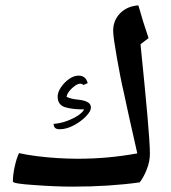

<svg xmlns="http://www.w3.org/2000/svg" viewBox="-20 -832 638 716"><path d="M251 -136Q186 -136 107 -142Q28 -147 28 -155Q28 -180 35 -211.5Q42 -243 51 -261Q77 -255 115 -250Q153 -245 194 -242.5Q235 -240 270 -240Q327 -240 382 -245Q437 -250 492 -260Q473 -343 460.5 -400Q448 -457 441 -490Q435 -515 428.5 -548.5Q422 -582 416 -616Q410 -650 406 -677.5Q402 -705 402 -717Q402 -756 428 -782.5Q454 -809 496 -812Q504 -783 514 -751Q524 -719 534 -690L504 -667Q521 -500 530 -398Q539 -296 539 -258Q539 -231 528 -202Q517 -173 501 -152Q388 -136 251 -136ZM203 -350Q190 -350 185 -355.5Q180 -361 180 -370Q206 -372 230 -381Q254 -390 272 -402Q288 -413 294 -424Q246 -424 220.5 -433Q195 -442 195 -472Q195 -488 207 -506Q219 -524 237 -537Q255 -550 273 -550Q300 -550 307 -522L291 -515Q286 -520 279 -520Q267 -520 249 -503.5Q231 -487 228 -471Q244 -463 270.5 -460.5Q297 -458 310 -449Q319 -443 319 -430Q319 -417 300 -397.5Q281 -378 254 -364Q227 -350 203 -350Z"/></svg>

Font: Noto Naskh Arabic UI Semi
Style: Bold
Weight: 700
Designer: Monotype Design Team, David Williams, Mohamad Dakak and Nizar Qandah
Foundry: Monotype Imaging Inc.
Version: Version 2.014; ttfautohint (v1.8.4.7-5d5b)